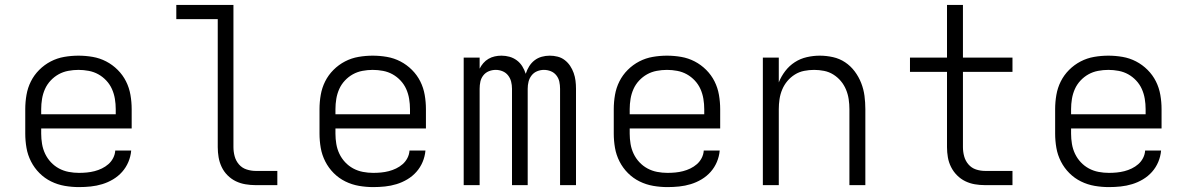

<svg xmlns="http://www.w3.org/2000/svg" viewBox="-20 -755 4840 783"><path d="M302 8Q273 8 244 3Q215 -2 188.5 -15Q162 -28 141 -49Q120 -70 106.5 -96.5Q93 -123 88 -152Q83 -181 83 -210V-310Q83 -339 88 -368Q93 -397 106 -423Q119 -449 140 -470Q161 -491 187 -504.5Q213 -518 242 -523Q271 -528 300 -528Q329 -528 358 -523Q387 -518 413 -504.5Q439 -491 460 -470Q481 -449 494 -423Q507 -397 512 -368Q517 -339 517 -310V-231H148V-210Q148 -189 151.5 -168Q155 -147 164 -128Q173 -109 187.5 -93.5Q202 -78 220.5 -68Q239 -58 260 -54Q281 -50 302 -50Q318 -50 334 -51.5Q350 -53 365.5 -57Q381 -61 395.5 -68Q410 -75 422 -85.5Q434 -96 441.5 -110.5Q449 -125 450 -141H515Q513 -117 503.5 -94.5Q494 -72 478 -54Q462 -36 441 -23.5Q420 -11 397 -4Q374 3 350 5.5Q326 8 302 8ZM452 -289V-310Q452 -331 448.5 -352Q445 -373 436.5 -392Q428 -411 413.5 -426.5Q399 -442 381 -452Q363 -462 342 -466Q321 -470 300 -470Q279 -470 258 -466Q237 -462 219 -452Q201 -442 186.5 -426.5Q172 -411 163.5 -392Q155 -373 151.5 -352Q148 -331 148 -310V-289Z M1022 0Q1002 0 981 -3.5Q960 -7 941.5 -16Q923 -25 908 -40Q893 -55 884 -74Q875 -93 871.5 -113.5Q868 -134 868 -155V-677H699V-735H932V-155Q932 -136 937 -117.5Q942 -99 954.5 -84.5Q967 -70 985.5 -64Q1004 -58 1022 -58H1111V0Z M1502 8Q1473 8 1444 3Q1415 -2 1388.5 -15Q1362 -28 1341 -49Q1320 -70 1306.5 -96.5Q1293 -123 1288 -152Q1283 -181 1283 -210V-310Q1283 -339 1288 -368Q1293 -397 1306 -423Q1319 -449 1340 -470Q1361 -491 1387 -504.5Q1413 -518 1442 -523Q1471 -528 1500 -528Q1529 -528 1558 -523Q1587 -518 1613 -504.5Q1639 -491 1660 -470Q1681 -449 1694 -423Q1707 -397 1712 -368Q1717 -339 1717 -310V-231H1348V-210Q1348 -189 1351.5 -168Q1355 -147 1364 -128Q1373 -109 1387.5 -93.5Q1402 -78 1420.5 -68Q1439 -58 1460 -54Q1481 -50 1502 -50Q1518 -50 1534 -51.5Q1550 -53 1565.5 -57Q1581 -61 1595.5 -68Q1610 -75 1622 -85.5Q1634 -96 1641.5 -110.5Q1649 -125 1650 -141H1715Q1713 -117 1703.5 -94.5Q1694 -72 1678 -54Q1662 -36 1641 -23.5Q1620 -11 1597 -4Q1574 3 1550 5.5Q1526 8 1502 8ZM1652 -289V-310Q1652 -331 1648.5 -352Q1645 -373 1636.5 -392Q1628 -411 1613.5 -426.5Q1599 -442 1581 -452Q1563 -462 1542 -466Q1521 -470 1500 -470Q1479 -470 1458 -466Q1437 -462 1419 -452Q1401 -442 1386.5 -426.5Q1372 -411 1363.5 -392Q1355 -373 1351.5 -352Q1348 -331 1348 -310V-289Z M1871 0V-520H1936V-475Q1942 -487 1951 -497.5Q1960 -508 1972 -515Q1984 -522 1997.5 -525Q2011 -528 2025 -528Q2042 -528 2058 -523.5Q2074 -519 2087.5 -509Q2101 -499 2110 -484.5Q2119 -470 2124 -454Q2129 -470 2138 -484.5Q2147 -499 2160 -509Q2173 -519 2189 -523.5Q2205 -528 2222 -528Q2238 -528 2254 -524Q2270 -520 2283 -510Q2296 -500 2305 -486.5Q2314 -473 2319.5 -457.5Q2325 -442 2327 -426Q2329 -410 2329 -393V0H2264V-393Q2264 -408 2261 -422Q2258 -436 2249 -447.5Q2240 -459 2226.5 -464.5Q2213 -470 2198 -470Q2184 -470 2170.5 -464.5Q2157 -459 2148 -447.5Q2139 -436 2135.5 -422Q2132 -408 2132 -393V0H2068V-393Q2068 -408 2064.5 -422Q2061 -436 2052 -447.5Q2043 -459 2029.5 -464.5Q2016 -470 2002 -470Q1987 -470 1973.5 -464.5Q1960 -459 1951 -447.5Q1942 -436 1939 -422Q1936 -408 1936 -393V0Z M2702 8Q2673 8 2644 3Q2615 -2 2588.5 -15Q2562 -28 2541 -49Q2520 -70 2506.5 -96.5Q2493 -123 2488 -152Q2483 -181 2483 -210V-310Q2483 -339 2488 -368Q2493 -397 2506 -423Q2519 -449 2540 -470Q2561 -491 2587 -504.5Q2613 -518 2642 -523Q2671 -528 2700 -528Q2729 -528 2758 -523Q2787 -518 2813 -504.5Q2839 -491 2860 -470Q2881 -449 2894 -423Q2907 -397 2912 -368Q2917 -339 2917 -310V-231H2548V-210Q2548 -189 2551.5 -168Q2555 -147 2564 -128Q2573 -109 2587.5 -93.5Q2602 -78 2620.5 -68Q2639 -58 2660 -54Q2681 -50 2702 -50Q2718 -50 2734 -51.5Q2750 -53 2765.5 -57Q2781 -61 2795.5 -68Q2810 -75 2822 -85.5Q2834 -96 2841.5 -110.5Q2849 -125 2850 -141H2915Q2913 -117 2903.5 -94.5Q2894 -72 2878 -54Q2862 -36 2841 -23.5Q2820 -11 2797 -4Q2774 3 2750 5.5Q2726 8 2702 8ZM2852 -289V-310Q2852 -331 2848.5 -352Q2845 -373 2836.5 -392Q2828 -411 2813.5 -426.5Q2799 -442 2781 -452Q2763 -462 2742 -466Q2721 -470 2700 -470Q2679 -470 2658 -466Q2637 -462 2619 -452Q2601 -442 2586.5 -426.5Q2572 -411 2563.5 -392Q2555 -373 2551.5 -352Q2548 -331 2548 -310V-289Z M3091 0V-520H3156V-419Q3166 -444 3182.5 -465.5Q3199 -487 3221.5 -501.5Q3244 -516 3270.5 -522Q3297 -528 3323 -528Q3350 -528 3377 -522Q3404 -516 3426.5 -501Q3449 -486 3465.5 -464Q3482 -442 3492 -416.5Q3502 -391 3505.5 -364Q3509 -337 3509 -310V0H3444V-310Q3444 -330 3441 -350.5Q3438 -371 3430 -390Q3422 -409 3409 -424.5Q3396 -440 3378.5 -451Q3361 -462 3340.5 -466Q3320 -470 3300 -470Q3280 -470 3259.5 -466Q3239 -462 3221.5 -451Q3204 -440 3191 -424.5Q3178 -409 3170 -390Q3162 -371 3159 -350.5Q3156 -330 3156 -310V0Z M3997 0Q3976 0 3955.5 -3.5Q3935 -7 3916.5 -16Q3898 -25 3883 -40Q3868 -55 3858.5 -74Q3849 -93 3845.5 -113.5Q3842 -134 3842 -155V-462H3691V-520H3842V-735H3907V-520H4109V-462H3907V-155Q3907 -136 3912 -117.5Q3917 -99 3929.5 -84.5Q3942 -70 3960 -64Q3978 -58 3997 -58H4109V0Z M4502 8Q4473 8 4444 3Q4415 -2 4388.5 -15Q4362 -28 4341 -49Q4320 -70 4306.5 -96.5Q4293 -123 4288 -152Q4283 -181 4283 -210V-310Q4283 -339 4288 -368Q4293 -397 4306 -423Q4319 -449 4340 -470Q4361 -491 4387 -504.5Q4413 -518 4442 -523Q4471 -528 4500 -528Q4529 -528 4558 -523Q4587 -518 4613 -504.5Q4639 -491 4660 -470Q4681 -449 4694 -423Q4707 -397 4712 -368Q4717 -339 4717 -310V-231H4348V-210Q4348 -189 4351.5 -168Q4355 -147 4364 -128Q4373 -109 4387.5 -93.5Q4402 -78 4420.5 -68Q4439 -58 4460 -54Q4481 -50 4502 -50Q4518 -50 4534 -51.5Q4550 -53 4565.5 -57Q4581 -61 4595.5 -68Q4610 -75 4622 -85.5Q4634 -96 4641.5 -110.5Q4649 -125 4650 -141H4715Q4713 -117 4703.5 -94.5Q4694 -72 4678 -54Q4662 -36 4641 -23.5Q4620 -11 4597 -4Q4574 3 4550 5.5Q4526 8 4502 8ZM4652 -289V-310Q4652 -331 4648.5 -352Q4645 -373 4636.5 -392Q4628 -411 4613.5 -426.5Q4599 -442 4581 -452Q4563 -462 4542 -466Q4521 -470 4500 -470Q4479 -470 4458 -466Q4437 -462 4419 -452Q4401 -442 4386.5 -426.5Q4372 -411 4363.5 -392Q4355 -373 4351.5 -352Q4348 -331 4348 -310V-289Z"/></svg>

Font: Iosevka SS04 Light Extended
Style: Regular
Weight: 300
Width: 7
Monospace: yes
Designer: Belleve Invis
Foundry: Belleve Invis
Version: Version 19.0.0; ttfautohint (v1.8.4)